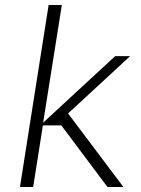

<svg xmlns="http://www.w3.org/2000/svg" viewBox="-20 -750 566 770"><path d="M60 0 175 -730H228L153 -258L442 -525H502L253 -295L475 0H411L226 -247H152L113 0Z"/></svg>

Font: Sora ExtraLight
Style: Italic
Weight: 200
Designer: Jonathan Barnbrook, Juli√°n Moncada
Version: Version 1.000